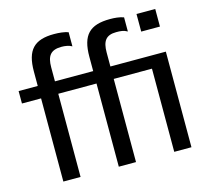

<svg xmlns="http://www.w3.org/2000/svg" viewBox="-105 -851 1038 970"><g transform="rotate(-15 414.0 -366.0)"><path d="M490 0V-435H690V0H780V-500H490V-573C490 -632 509 -660 563 -660C585 -660 602 -659 621 -648V-722C598 -730 574 -732 550 -732C443 -732 400 -688 400 -575V-500H200V-573C200 -632 219 -660 277 -660C295 -660 315 -657 331 -648V-722C311 -729 284 -732 257 -732C153 -732 110 -688 110 -575V-500H10V-435H110V0H200V-435H400V0ZM784 -630V-722H686V-630Z"/></g></svg>

Font: Perun
Style: Regular
Weight: 400
Foundry: Copyright (c) Stefan Peev, Context Ltd, 2016
Version: Version 1.089